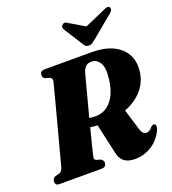

<svg xmlns="http://www.w3.org/2000/svg" viewBox="-175 -1052 1065 1190"><g transform="rotate(-20 357.5 -457.0)"><path d="M701 -111.5Q675 -51.5 623.5 -18.5Q572 14.5 511 14.5Q467.5 14.5 441.8 -4.2Q416 -23 407 -66L363.5 -261Q338 -262 316.5 -266.5Q300.5 -204.5 288.2 -156.5Q276 -108.5 273 -93Q269 -77 272.2 -71Q275.5 -65 284.5 -62L308 -56Q326.5 -45.5 326.5 -29.5Q326.5 0 294.5 0H18Q1.5 0 -4.2 -7Q-10 -14 -10 -25.5Q-10 -36.5 -4 -44Q2 -51.5 10.5 -55L38 -62Q55.5 -68 63 -94Q67 -109.5 77.5 -149.2Q88 -189 102.2 -242.2Q116.5 -295.5 131.8 -353.2Q147 -411 161 -464Q175 -517 185.2 -556Q195.5 -595 199 -609.5Q204 -632.5 184.5 -640L159 -646.5Q142 -654.5 142.5 -670.5Q142 -700 174.5 -700H484.5Q601 -700 665.5 -646Q730 -592 724.5 -501Q720.5 -428.5 675.8 -373.5Q631 -318.5 555 -289.5L595.5 -156Q607 -114.5 632 -114.5Q642.5 -114.5 652.2 -119.8Q662 -125 672.5 -138.5Q685.5 -151 696.5 -147Q703.5 -144 704.5 -134.2Q705.5 -124.5 701 -111.5ZM403 -595.5Q399 -582 387.8 -539.8Q376.5 -497.5 361.5 -439.8Q346.5 -382 330.5 -322Q349.5 -318.5 372.5 -318.5Q435 -318.5 476.5 -368.8Q518 -419 528 -509.5Q536.5 -582.5 515.8 -614Q495 -645.5 463 -645.5Q437 -645.5 423.8 -632.5Q410.5 -619.5 403 -595.5ZM534 -772.5Q519 -760 507.8 -752.2Q496.5 -744.5 482.5 -744.5Q468 -744.5 460.5 -751.8Q453 -759 445.5 -772.5L370 -891Q359 -911 374 -923Q389 -935.5 406 -921.5L508.5 -861L646.5 -921.5Q674 -936 685 -923Q688.5 -918 687 -908Q685.5 -898 674 -888.5Z"/></g></svg>

Font: Fraunces 144pt S050 Black
Style: Italic
Weight: 900
Italic angle: -16°
Version: Version 1.000; ttfautohint (v1.8.3)